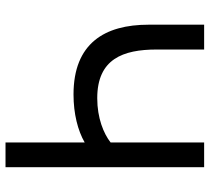

<svg xmlns="http://www.w3.org/2000/svg" viewBox="-52 -708 760 696"><g transform="rotate(-90 328.0 -360.0)"><path d="M333.5 -473.5C264 -473.5 203 -458 159.5 -433V-720H70V0H159.5V-339C192 -364.5 248 -387.5 320 -387.5C462 -387.5 496.5 -294.5 496.5 -172V0H586.5V-201.5C586.5 -360.5 519 -473.5 333.5 -473.5Z"/></g></svg>

Font: Hauora Medium
Style: Regular
Weight: 500
Designer: Wayne Shih
Foundry: WCYS
Version: Version 1.001;hotconv 1.0.109;makeotfexe 2.5.65596